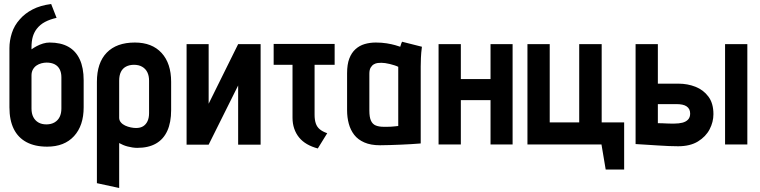

<svg xmlns="http://www.w3.org/2000/svg" viewBox="-20 -720 3788 957"><path d="M227 -508Q211 -508 194.5 -503Q178 -498 163 -490Q148 -482 137 -474V-483Q137 -515 143.5 -537Q150 -559 163 -576Q180 -598 205 -611Q230 -624 262 -631L235 -700Q181 -693 142.5 -673Q104 -653 79 -624Q51 -593 39 -555Q27 -517 27 -480V-185Q27 -121 48.5 -77.5Q70 -34 112 -11.5Q154 11 215 11Q301 11 349 -41.5Q397 -94 397 -185V-320Q397 -382 377.5 -424Q358 -466 320.5 -487Q283 -508 227 -508ZM212 -408Q236 -408 252.5 -399.5Q269 -391 277.5 -374.5Q286 -358 286 -335V-179Q286 -155 277.5 -137.5Q269 -120 252 -110Q235 -100 211 -100Q188 -100 171.5 -109.5Q155 -119 146 -136.5Q137 -154 137 -179V-344Q137 -361 144 -373.5Q151 -386 162 -393.5Q173 -401 186.5 -404.5Q200 -408 212 -408Z M833 -171V-312Q833 -404 785.5 -456Q738 -508 652 -508Q561 -508 512 -457.5Q463 -407 463 -312V193L574 217V-7Q583 -2 593.5 2.5Q604 7 615.5 10Q627 13 639.5 15Q652 17 664 17Q720 17 757.5 -4.5Q795 -26 814 -68Q833 -110 833 -171ZM723 -318V-156Q723 -133 715.5 -116.5Q708 -100 694 -91Q680 -82 658 -82Q646 -82 631.5 -85Q617 -88 604 -94Q591 -100 582.5 -110Q574 -120 574 -133V-318Q574 -344 582.5 -361.5Q591 -379 608 -388Q625 -397 648 -397Q672 -397 689 -387Q706 -377 714.5 -359.5Q723 -342 723 -318Z M1020 -500H910V1H1020L1167 -294V1H1279V-500H1167L1020 -203Z M1548 -148V-397H1648V-501H1344V-397H1438V-133Q1438 -104 1446.5 -79Q1455 -54 1471 -34.5Q1487 -15 1510.5 -1.5Q1534 12 1564 20L1611 -56Q1588 -64 1574 -75.5Q1560 -87 1554 -105Q1548 -123 1548 -148Z M2083 -487 1984 -512Q1980 -504 1977.5 -495.5Q1975 -487 1975 -487Q1967 -490 1949.5 -495Q1932 -500 1907.5 -504Q1883 -508 1853 -508Q1824 -508 1798 -500.5Q1772 -493 1752 -475Q1732 -457 1721 -428Q1710 -399 1710 -355V-170Q1710 -135 1718.5 -103.5Q1727 -72 1745.5 -48Q1764 -24 1796 -10Q1828 4 1874 4Q1897 4 1924 3Q1951 2 1978.5 1Q2006 0 2028 -1.5Q2050 -3 2063.5 -4Q2077 -5 2077 -5V-390Q2077 -407 2078 -431.5Q2079 -456 2083 -487ZM1821 -169V-352Q1821 -372 1827.5 -383Q1834 -394 1843.5 -399.5Q1853 -405 1863 -406Q1873 -407 1881 -407Q1889 -407 1900 -405.5Q1911 -404 1923 -401Q1935 -398 1946 -394.5Q1957 -391 1965 -387V-92Q1955 -91 1946 -90Q1937 -89 1928 -88.5Q1919 -88 1910 -88Q1901 -88 1893 -88Q1869 -88 1853 -94.5Q1837 -101 1829 -118.5Q1821 -136 1821 -169Z M2425 -326H2277V-500H2166V0H2277V-221H2425V0H2535V-500H2425Z M2979 -500H2867V-110H2720V-500H2609V0H2978L2999 125H3091V-110H2979Z M3594 0H3705V-500H3594ZM3362 -303H3259V-500H3148V-2Q3148 -2 3163.5 -1Q3179 0 3204.5 1.5Q3230 3 3259 5Q3288 7 3314.5 8Q3341 9 3360 9Q3420 9 3459 -15Q3498 -39 3517 -75.5Q3536 -112 3536 -151Q3536 -205 3511 -238.5Q3486 -272 3446.5 -287.5Q3407 -303 3362 -303ZM3341 -104Q3334 -104 3324.5 -104Q3315 -104 3304.5 -104.5Q3294 -105 3282.5 -105.5Q3271 -106 3259 -106V-201H3353Q3368 -201 3380.5 -198.5Q3393 -196 3402 -190Q3411 -184 3415.5 -175Q3420 -166 3420 -154Q3420 -135 3409.5 -124Q3399 -113 3381.5 -108.5Q3364 -104 3341 -104Z"/></svg>

Font: Advent Pro
Style: Regular
Weight: 400
Designer: VivaRado, Andreas Kalpakidis
Foundry: VivaRado, Andreas Kalpakidis
Version: Version 3.000